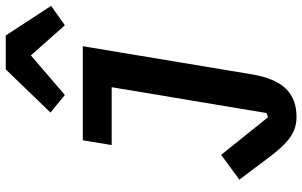

<svg xmlns="http://www.w3.org/2000/svg" viewBox="-208 -610 1030 654"><g transform="rotate(-90 307.0 -283.0)"><path d="M235.4 212C319.6 212 363.6 161.9 380.7 60.4L476.6 -516H156.2L139.9 -417.6H337L248.9 110.1L234.4 114.7L106.5 -44.7L22 17.4L65 74.2C134.2 169 169.4 212 235.4 212ZM250.7 -626.1 310.4 -577.1 445.3 -692.8 547.9 -577.1 614 -623.9 513.1 -778.4H397.7Z"/></g></svg>

Font: Margiela Mono Italic SmBold It
Style: Regular
Weight: 600
Designer: Mike Abbink, Paul van der Laan, Pieter van Rosmalen
Foundry: Bold Monday
Version: Version 2.003 2021